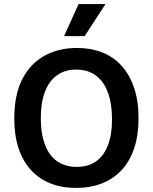

<svg xmlns="http://www.w3.org/2000/svg" viewBox="-20 -908 749 941"><path d="M353 13Q281 13 225 -10Q169 -33 130 -76.5Q91 -120 70.5 -183Q50 -246 50 -327Q50 -444 89.5 -520.5Q129 -597 198.5 -635Q268 -673 357 -673Q425 -673 481 -651Q537 -629 576.5 -585Q616 -541 637.5 -476.5Q659 -412 659 -329Q659 -246 638 -182.5Q617 -119 577 -75.5Q537 -32 480.5 -9.5Q424 13 353 13ZM356 -90Q412 -90 450.5 -117Q489 -144 509 -196Q529 -248 529 -323Q529 -401 508.5 -455.5Q488 -510 449 -538.5Q410 -567 353 -567Q299 -567 260 -539.5Q221 -512 200.5 -459Q180 -406 180 -328Q180 -271 191.5 -226.5Q203 -182 225.5 -151.5Q248 -121 281 -105.5Q314 -90 356 -90ZM395 -731H294L365 -888H497Z"/></svg>

Font: Bricolage Grotesque 28pt SemiBold
Style: Regular
Weight: 600
Version: Version 1.001;gftools[0.9.33.dev8+g029e19f]